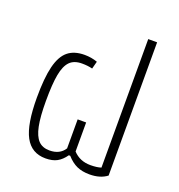

<svg xmlns="http://www.w3.org/2000/svg" viewBox="-128 -803 852 914"><g transform="rotate(20 298.5 -345.5)"><path d="M65 -253Q65 -353 79.5 -411.5Q94 -470 125.5 -496Q157 -522 210 -522Q244 -522 275 -511L265 -473Q241 -479 212 -479Q172 -479 150.5 -457Q129 -435 120 -387Q111 -339 111 -253Q111 -173 120.5 -126.5Q130 -80 150.5 -58.5Q171 -37 207 -37Q259 -37 283 -75V-222H326V-75Q360 -38 414 -38Q447 -38 468 -45V-696H513V-21Q479 5 425 5Q388 5 361 -7Q334 -19 309 -47H302Q283 -20 260 -7.5Q237 5 202 5Q131 5 98 -56.5Q65 -118 65 -253Z"/></g></svg>

Font: Athiti Light
Style: Regular
Weight: 300
Designer: CadsonDemak Team
Foundry: CadsonDemak
Version: Version 1.033